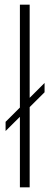

<svg xmlns="http://www.w3.org/2000/svg" viewBox="-20 -805 227 825"><path d="M4 -242 171.5 -408.5V-448.5L4 -281.5ZM65.5 0H107.5V-785H65.5Z"/></svg>

Font: Anybody UltraCondensed Thin ExtraLight
Style: Regular
Weight: 250
Version: Version 1.111